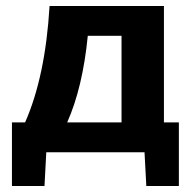

<svg xmlns="http://www.w3.org/2000/svg" viewBox="-20 -522 643 643"><path d="M579 101H470L464 -12H135L129 101H20V-112H64Q132 -266 146 -502H529V-112H579ZM387 -112V-402H274Q257 -229 205 -112Z"/></svg>

Font: cwTeXHei
Style: Medium
Weight: 500
Version: Version 1.17